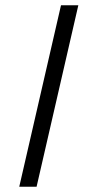

<svg xmlns="http://www.w3.org/2000/svg" viewBox="-20 -710 324 730"><path d="M53.2 0 211.9 -689.9H277.8L119.1 0Z"/></svg>

Font: HK Grotesk Light Italic
Style: Regular
Weight: 300
Italic angle: -13°
Designer: Alfredo Marco Pradil and Stefan Peev
Foundry: Hanken Design Co.
Version: Version 1.000;PS 001.000;hotconv 1.0.88;makeotf.lib2.5.64775